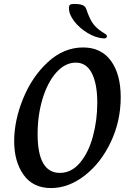

<svg xmlns="http://www.w3.org/2000/svg" viewBox="-20 -945 658 975"><path d="M52 -228Q52 -333 97.5 -444.5Q143 -556 223.5 -630Q304 -704 402 -704Q494 -704 543.5 -636Q593 -568 593 -451Q593 -330 542.5 -223.5Q492 -117 410 -53.5Q328 10 239 10Q148 10 100 -57Q52 -124 52 -228ZM474 -423Q474 -519 446.5 -573Q419 -627 365 -627Q311 -627 266.5 -577.5Q222 -528 196.5 -444.5Q171 -361 171 -264Q171 -67 284 -67Q343 -67 386.5 -119Q430 -171 452 -253Q474 -335 474 -423ZM330 -904Q330 -916 335.5 -920.5Q341 -925 356 -925Q383 -925 398 -919.5Q413 -914 418 -899Q434 -852 450 -828.5Q466 -805 494 -786Q503 -780 509.5 -776Q516 -772 519.5 -769Q523 -766 523 -761Q523 -755 518 -752Q513 -749 505 -750Q465 -753 424 -778Q383 -803 356.5 -837.5Q330 -872 330 -904Z"/></svg>

Font: Charm
Style: Bold
Weight: 700
Designer: Katatrad Aksorn Co.,Ltd.
Foundry: Cadson Demak Co.,Ltd.
Version: Version 1.001